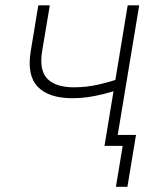

<svg xmlns="http://www.w3.org/2000/svg" viewBox="-20 -556 596 732"><path d="M256.3 -181.6Q165.5 -181.6 123.8 -225.3Q82 -269 97.2 -360.8L126 -535.6H169.9L140.6 -360.8Q128.9 -288.1 160.6 -255.6Q192.4 -223.1 262.2 -223.1Q308.6 -223.1 355 -233.6Q401.4 -244.1 450.7 -261.2L443.4 -217.8Q405.3 -205.1 373.8 -197.3Q342.3 -189.5 314 -185.5Q285.6 -181.6 256.3 -181.6ZM378.4 0 466.8 -535.6H510.7L421.9 0ZM421.9 156.2 447.8 0H400.4L407.2 -41.5H498.5L465.8 156.2Z"/></svg>

Font: Inter 20pt ExtraLight
Style: Italic
Weight: 250
Italic angle: -9.3988°
Version: Version 4.001;git-66647c0bb